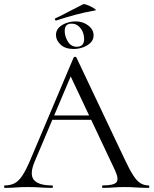

<svg xmlns="http://www.w3.org/2000/svg" viewBox="-23 -913 746 933"><path d="M213.2 -331 228.2 -351.8H434.2L441.2 -331ZM698.6 -12Q702.8 -12 702.8 -6Q702.8 0 698.6 0Q670.2 0 640.1 -2Q610 -4 582.4 -4Q550.8 -4 527.8 -2Q504.8 0 477 0Q473 0 473 -6Q473 -12 477 -12Q530 -12 542.9 -27.3Q555.8 -42.6 535.6 -86L314.2 -555L339.2 -585.8L145 -126.8Q119.6 -66 141.6 -39Q163.6 -12 229.2 -12Q234.2 -12 234.2 -6Q234.2 0 229.2 0Q199.2 0 174.2 -2Q149.2 -4 111.2 -4Q75.4 -4 53.5 -2Q31.6 0 0.8 0Q-3.2 0 -3.2 -6Q-3.2 -12 0.8 -12Q27.8 -12 47.7 -22.3Q67.6 -32.6 85.5 -59.5Q103.4 -86.4 124.4 -136L335 -633.8Q336.8 -636.8 342 -636.9Q347.2 -637 348.2 -633.8L583.8 -137Q607 -87.6 624.9 -60.1Q642.8 -32.6 660.3 -22.3Q677.8 -12 698.6 -12ZM334.2 -675Q294.2 -675 271.6 -696Q249 -717 249 -743Q249 -765 263.8 -779.5Q278.6 -794 300.6 -801.5Q322.6 -809 344.2 -809Q380.2 -809 406 -789Q431.8 -769 431.8 -741Q431.8 -720 417.2 -705.5Q402.6 -691 380.5 -683Q358.4 -675 334.2 -675ZM350.2 -685.8Q385.8 -685.8 385.8 -723Q385.8 -753.6 368.4 -775.9Q351 -798.2 324.8 -798.2Q291.4 -798.2 291.4 -763Q291.4 -736.4 306.8 -711.1Q322.2 -685.8 350.2 -685.8ZM250.2 -813.4Q246.2 -812.4 244.2 -817.4Q242.2 -822.4 245.2 -823.4Q284.4 -842 315.8 -858.9Q347.2 -875.8 381 -892.4Q384.2 -894.4 395.9 -890.6Q407.6 -886.8 420 -880.4Q432.4 -874 439.2 -868.7Q446 -863.4 440.8 -862.6Q383.8 -852.4 338.9 -840.1Q294 -827.8 250.2 -813.4Z"/></svg>

Font: Cormorant Light
Style: Regular
Weight: 300
Designer: Christian Thalmann (Catharsis Fonts)
Foundry: Catharsis Fonts
Version: Version 4.000